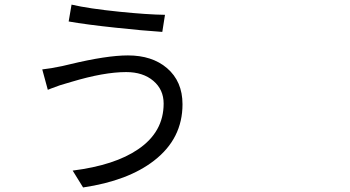

<svg xmlns="http://www.w3.org/2000/svg" viewBox="-20 -783 1540 845"><path d="M345.7 42 299.8 -32.2Q485.4 -55.7 587.9 -126Q700.2 -202.1 700.2 -327.1Q700.2 -388.7 654.8 -427.2Q609.4 -465.8 535.2 -465.8Q437.5 -465.8 294.9 -422.9Q278.3 -418 271.5 -416Q248 -410.2 205.1 -393.6Q195.3 -389.6 190.4 -387.7L166 -477.5Q203.1 -481.4 253.9 -492.2Q264.6 -494.1 287.1 -500Q449.2 -539.1 543 -539.1Q649.4 -539.1 714.8 -483.4Q783.2 -424.8 783.2 -324.2Q783.2 -172.9 658.2 -76.2Q543.9 12.7 345.7 42ZM694.3 -642.6Q605.5 -648.4 489.3 -661.1Q359.4 -674.8 282.2 -688.5L294.9 -762.7Q370.1 -745.1 504.9 -731.4Q628.9 -718.8 706.1 -717.8Z"/></svg>

Font: Bpmf GenYo Gothic R
Style: R
Weight: 400
Foundry: But Ko
Version: Version 1.320